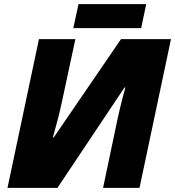

<svg xmlns="http://www.w3.org/2000/svg" viewBox="-20 -902 841 922"><path d="M332 -767H658L682 -882H357ZM16 0H256L578 -482H582C561 -406 548 -349 537 -295L475 0H650L801 -714H561L238 -242H234C252 -306 268 -367 278 -416L342 -714H167Z"/></svg>

Font: Noto Sans UI Black
Style: Italic
Weight: 900
Italic angle: -372°
Designer: Monotype Design Team
Foundry: Monotype Imaging Inc.
Version: Version 1.901